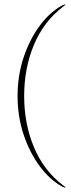

<svg xmlns="http://www.w3.org/2000/svg" viewBox="-20 -743 322 874"><path d="M60 -306Q60 -398.5 87.2 -480.8Q114.5 -563 160 -624.8Q205.5 -686.5 260.5 -717Q275.5 -725 277.5 -722Q278.5 -721.5 276 -719.8Q273.5 -718 265 -711Q178.5 -644.5 134.2 -538.2Q90 -432 90 -306Q90 -180 134.2 -73.8Q178.5 32.5 265 99Q273.5 105.5 276 107.2Q278.5 109 277.5 110Q275.5 113 260.5 105Q205.5 74 160 12.5Q114.5 -49 87.2 -131.2Q60 -213.5 60 -306Z"/></svg>

Font: Fraunces 144pt Thin
Style: Regular
Weight: 100
Version: Version 1.000;[f99f86859]